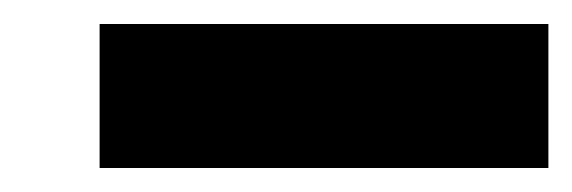

<svg xmlns="http://www.w3.org/2000/svg" viewBox="-20 -768 477 160"><path d="M63 -628V-748H437V-628Z"/></svg>

Font: Lexend Mega Black
Style: Regular
Weight: 900
Version: Version 1.007